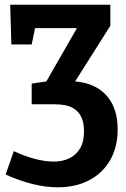

<svg xmlns="http://www.w3.org/2000/svg" viewBox="-20 -554 537 816"><path d="M225 242Q174 242 117.8 228Q61.7 214 4 187.7L38.7 88.3Q83.7 109.3 127.3 121Q171 132.7 208.3 132.7Q245.7 132.7 274.7 118.8Q303.7 105 320.3 76.7Q337 48.3 337 5Q337 -30 327.5 -52Q318 -74 302.7 -86.2Q287.3 -98.3 269.5 -103.5Q251.7 -108.7 234.7 -109.8Q217.7 -111 205 -111H114.7V-198.7L193.7 -210.3L169.7 -195.3L325.7 -467L344.7 -434.3H93L136.3 -469.7L114.7 -365H28.3L23.3 -534H449V-444.7L276 -171L252.3 -208.7H278.7Q309.7 -208.7 339.2 -201.7Q368.7 -194.7 394.5 -179.3Q420.3 -164 439.5 -139.8Q458.7 -115.7 469.3 -82Q480 -48.3 480 -3.7Q480 70.7 448.3 126.2Q416.7 181.7 359.5 211.8Q302.3 242 225 242Z"/></svg>

Font: Bitter Thin
Style: Regular
Weight: 100
Designer: Sol Matas, and Bitter project Authors
Foundry: Sol Matas
Version: Version 2.002